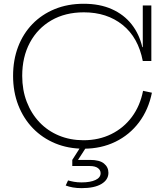

<svg xmlns="http://www.w3.org/2000/svg" viewBox="-20 -781 868 1020"><path d="M424 9Q342.5 9 274 -19.2Q205.5 -47.5 155.2 -99.2Q105 -151 77.2 -222Q49.5 -293 49.5 -378Q49.5 -462.5 76.2 -532.5Q103 -602.5 152.5 -653.5Q202 -704.5 271 -732.8Q340 -761 424.5 -761Q510.5 -761 574.5 -732.2Q638.5 -703.5 679.2 -651.8Q720 -600 736 -530.5H752L738.5 -457Q714.5 -582 631.2 -648.8Q548 -715.5 425.5 -715.5Q326.5 -715.5 252.8 -672.8Q179 -630 138.5 -554Q98 -478 98 -378Q98 -302.5 122.2 -239.8Q146.5 -177 190 -131.2Q233.5 -85.5 293.2 -60.8Q353 -36 424 -36Q505 -36 571 -68.5Q637 -101 680.8 -160Q724.5 -219 740 -298.5L787 -288.5Q769 -198.5 718.8 -131.5Q668.5 -64.5 593 -27.8Q517.5 9 424 9ZM738.5 -457V-752H784V-457ZM341.5 177.5Q355.5 181.5 373.5 184.8Q391.5 188 413 188Q460 188 487.2 175.2Q514.5 162.5 514.5 139Q514.5 122.5 500 111.8Q485.5 101 456.5 101H364V68.5H458.5Q509 68.5 532.5 87.8Q556 107 556 137Q556 174 519 196.2Q482 218.5 413.5 218.5Q388.5 218.5 367.2 214.8Q346 211 329 204.5ZM411 -5H442L394.5 68.5H364Z"/></svg>

Font: Hepta Slab ExtraLight Light
Style: Regular
Weight: 300
Version: Version 1.100